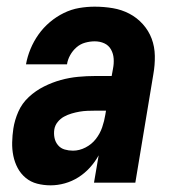

<svg xmlns="http://www.w3.org/2000/svg" viewBox="-20 -548 540 576"><path d="M132 8Q111 8 91.5 3Q72 -2 57 -14.5Q42 -27 33 -44Q24 -61 20 -80.5Q16 -100 16.5 -121Q17 -142 20 -162Q24 -188 35 -213Q46 -238 66.5 -257Q87 -276 112 -288.5Q137 -301 162.5 -308Q188 -315 214 -317.5Q240 -320 266 -320H315L319 -342Q322 -357 321 -372Q320 -387 313 -399.5Q306 -412 293 -418Q280 -424 264 -424Q250 -424 235.5 -420Q221 -416 209.5 -406Q198 -396 190.5 -382.5Q183 -369 181 -355H58Q62 -378 71.5 -401Q81 -424 95.5 -444.5Q110 -465 129.5 -481.5Q149 -498 171.5 -509Q194 -520 217.5 -524Q241 -528 264 -528Q292 -528 318.5 -523.5Q345 -519 368 -507Q391 -495 408.5 -475.5Q426 -456 435 -432Q444 -408 444.5 -380.5Q445 -353 440 -325L386 0H262L276 -82Q265 -62 249.5 -45Q234 -28 215 -16Q196 -4 174.5 2Q153 8 132 8ZM199 -96Q218 -96 236.5 -105.5Q255 -115 267.5 -131Q280 -147 286.5 -166Q293 -185 296 -204L298 -216H266Q254 -216 242 -215.5Q230 -215 218.5 -213Q207 -211 195 -207.5Q183 -204 172 -198Q161 -192 153 -182Q145 -172 143 -160Q141 -147 143.5 -134.5Q146 -122 154 -112.5Q162 -103 174 -99.5Q186 -96 199 -96Z"/></svg>

Font: Iosevka SS04 Extrabold Oblique
Style: Regular
Weight: 800
Italic angle: -9°
Monospace: yes
Designer: Belleve Invis
Foundry: Belleve Invis
Version: Version 19.0.0; ttfautohint (v1.8.4)